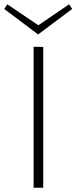

<svg xmlns="http://www.w3.org/2000/svg" viewBox="-31 -877 357 897"><path d="M306 -835 147 -716 -11 -835 3 -857 148 -759 292 -857ZM126 0V-658H171V0Z"/></svg>

Font: EauTestSC Light
Style: Regular
Weight: 300
Designer: Christian Thalmann (Catharsis Fonts)
Version: Version 0.001;PS 000.001;hotconv 1.0.88;makeotf.lib2.5.64775